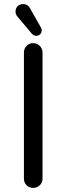

<svg xmlns="http://www.w3.org/2000/svg" viewBox="-20 -914 325 939"><path d="M188 -657V-40Q188 -21 174.5 -8Q161 5 142 5Q123 5 110 -8Q97 -21 97 -40V-657Q97 -676 110 -689.5Q123 -703 142 -703Q161 -703 174.5 -689.5Q188 -676 188 -657ZM93 -894Q116 -894 126 -875L177 -785Q184 -774 184 -766Q184 -754 176.5 -746.5Q169 -739 157 -739Q144 -739 135 -750L66 -832Q56 -843 56 -857Q56 -874 66.5 -884Q77 -894 93 -894Z"/></svg>

Font: Varela Round
Style: Regular
Weight: 400
Designer: Joe Prince
Foundry: Joe Prince
Version: Version 1.000